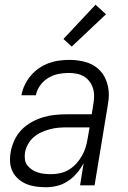

<svg xmlns="http://www.w3.org/2000/svg" viewBox="-20 -780 540 808"><path d="M173 8Q152 8 131 5Q110 2 91.5 -5.5Q73 -13 57.5 -26.5Q42 -40 33 -58Q24 -76 22.5 -97Q21 -118 25 -140Q29 -164 40 -188.5Q51 -213 69.5 -232.5Q88 -252 112 -265.5Q136 -279 161 -286.5Q186 -294 211 -296.5Q236 -299 261 -299H366L373 -343Q376 -360 376 -377Q376 -394 371 -409.5Q366 -425 356 -438Q346 -451 332 -459Q318 -467 301.5 -470Q285 -473 268 -473Q246 -473 224.5 -468.5Q203 -464 183 -452Q163 -440 149 -420.5Q135 -401 131 -379H70Q74 -401 84 -422Q94 -443 109 -461Q124 -479 143.5 -492.5Q163 -506 184.5 -514Q206 -522 228.5 -525Q251 -528 272 -528Q305 -528 336.5 -520Q368 -512 391.5 -492Q415 -472 426.5 -442.5Q438 -413 438 -381Q438 -369 436.5 -357.5Q435 -346 433 -334L378 0H317L332 -94Q321 -72 304 -52Q287 -32 266 -18Q245 -4 221 2Q197 8 173 8ZM196 -47Q215 -47 234.5 -51.5Q254 -56 271 -66.5Q288 -77 301.5 -92Q315 -107 325 -124.5Q335 -142 340.5 -160.5Q346 -179 349 -198L357 -244H262Q244 -244 226 -242.5Q208 -241 189.5 -236Q171 -231 153.5 -223Q136 -215 121.5 -202.5Q107 -190 97.5 -172.5Q88 -155 85 -137Q83 -123 85 -108.5Q87 -94 95.5 -83.5Q104 -73 115.5 -65.5Q127 -58 140 -54Q153 -50 167.5 -48.5Q182 -47 196 -47ZM282 -584 247 -616 382 -760 426 -720Z"/></svg>

Font: Iosevka Term Curly Lt Obl
Style: Regular
Weight: 300
Italic angle: -9°
Designer: Belleve Invis
Foundry: Belleve Invis
Version: Version 32.3.0